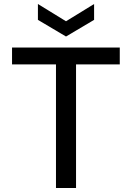

<svg xmlns="http://www.w3.org/2000/svg" viewBox="-20 -937 656 957"><path d="M449 -917V-838L309 -755L169 -838V-917L309 -831ZM40 -700H577V-616H359V0H259V-616H40Z"/></svg>

Font: Albert Sans Medium
Style: Regular
Weight: 500
Designer: Andreas Rasmussen
Foundry: a.Foundry
Version: Version 1.025